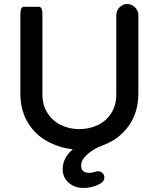

<svg xmlns="http://www.w3.org/2000/svg" viewBox="-20 -716 780 944"><path d="M288.1 116.2Q288.1 60.5 337.9 18.1Q279.3 11.7 229.5 -12.7Q161.1 -43.9 120.6 -107.2Q80.1 -170.4 80.1 -255.9V-641.6Q80.1 -656.7 82 -666Q84.5 -678.2 91.8 -681.6Q94.2 -682.6 96.7 -682.6H171.9Q177.2 -682.6 181.2 -678.7Q185.1 -674.8 186.8 -665.8Q188.5 -656.7 188.5 -641.6V-252.9Q188.5 -196.3 214.4 -159.2Q222.2 -147.5 227.1 -141.6Q231.9 -135.7 236.3 -131.8Q254.9 -113.3 279.8 -101.1Q321.3 -81.1 370.1 -81.1Q418 -81.1 460 -100.6Q503.4 -121.1 527.6 -160.4Q551.8 -199.7 551.8 -252.9V-641.6Q551.8 -664.1 568.4 -680.7Q584 -696.3 605.5 -696.3Q627.4 -696.3 643.8 -679.9Q660.2 -663.6 660.2 -641.6V-255.9Q660.2 -139.2 585 -64Q543.5 -22.9 485.4 -1.5Q440.9 14.6 409.2 43Q378.9 70.3 378.9 96.7Q378.9 115.2 388.2 124.5Q397.5 133.8 418.9 133.8Q434.1 133.8 454.1 127L461.4 126H461.9Q475.1 126 484.1 135Q493.2 144 493.2 156.7Q493.2 172.4 478.5 183.1Q440.9 208 388.7 208Q347.2 208 317.9 182.6Q288.1 156.2 288.1 116.2Z"/></svg>

Font: YuPearl-SemiBold
Style: SemiBold
Weight: 600
Designer: Max Yao
Foundry: Max-Everyday
Version: Version 1.011; ttfautohint (v1.8.3)